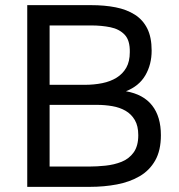

<svg xmlns="http://www.w3.org/2000/svg" viewBox="-20 -727 695 747"><path d="M86 0V-707H334Q387 -707 430 -698.5Q473 -690 504.5 -670Q536 -650 553 -616Q570 -582 570 -530Q570 -476 545.5 -434Q521 -392 470 -372Q538 -360 572 -316.5Q606 -273 606 -201Q606 -142 584 -103Q562 -64 523.5 -41.5Q485 -19 435 -9.5Q385 0 329 0ZM173 -79H326Q357 -79 390.5 -82.5Q424 -86 453 -97.5Q482 -109 500 -134Q518 -159 518 -201Q518 -237 504.5 -260Q491 -283 468.5 -296Q446 -309 417 -314Q388 -319 358 -319H173ZM173 -397H309Q346 -397 378 -403.5Q410 -410 434 -425Q458 -440 471.5 -464Q485 -488 485 -524Q486 -570 465 -592Q444 -614 409.5 -621Q375 -628 335 -628H173Z"/></svg>

Font: Onest
Style: Regular
Weight: 400
Designer: Dmitri Voloshin, Andrey Kudryavtsev
Foundry: Dmitri Voloshin, Andrey Kudryavtsev
Version: Version 1.000;gftools[0.9.33]